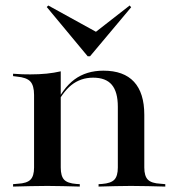

<svg xmlns="http://www.w3.org/2000/svg" viewBox="-20 -688 659 708"><path d="M154.8 -2.4Q121 -2.4 92.3 -1.6Q63.7 -0.8 28.2 0V-8.9L46 -10.5Q79 -12.1 92.3 -25.4Q105.6 -38.7 105.6 -70.2V-207.3H204V-70.2Q204 -38.7 216.5 -25.4Q229 -12.1 261.3 -9.7L274.2 -8.9V0Q240.3 -0.8 212.9 -1.6Q185.5 -2.4 154.8 -2.4ZM105.6 -207.3V-337.9Q105.6 -372.6 91.9 -387.5Q78.2 -402.4 41.9 -405.6L28.2 -407.3V-416.1Q50 -414.5 62.9 -414.1Q75.8 -413.7 91.9 -413.7Q124.2 -413.7 152 -416.5Q179.8 -419.4 204 -425V-416.1V-207.3ZM414.5 -207.3V-294.4Q414.5 -349.2 392.3 -375.4Q370.2 -401.6 323.4 -401.6Q277.4 -401.6 243.1 -374.2Q208.9 -346.8 180.6 -287.1L179.8 -292.7Q210.5 -362.1 254.4 -394.8Q298.4 -427.4 361.3 -427.4Q436.3 -427.4 474.2 -386.3Q512.1 -345.2 512.1 -264.5V-207.3ZM462.9 -2.4Q432.3 -2.4 404.8 -1.6Q377.4 -0.8 343.5 0V-8.9L356.5 -9.7Q388.7 -12.1 401.6 -25.4Q414.5 -38.7 414.5 -70.2V-207.3H512.1V-70.2Q512.1 -38.7 525.4 -25.4Q538.7 -12.1 571.8 -10.5L589.5 -8.9V0Q554 -0.8 525.4 -1.6Q496.8 -2.4 462.9 -2.4ZM458.1 -667.7 463.7 -661.3 312.1 -480.6H303.2L152.4 -662.1L158.1 -667.7L354 -559.7L318.5 -558.9Z"/></svg>

Font: Playfair 144pt SemiExpanded SemiBold
Style: Regular
Weight: 600
Width: 6
Designer: Claus Eggers Sørensen
Foundry: Claus Eggers Sørensen
Version: Version 2.203